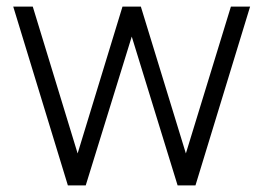

<svg xmlns="http://www.w3.org/2000/svg" viewBox="-20 -560 796 580"><path d="M239 0 378 -449.5 516.5 0H570.5L735.5 -540H677.5L541.5 -96.5L405.5 -540H350L214.5 -96.5L79 -540H20L185 0Z"/></svg>

Font: Hauora Light
Style: Regular
Weight: 300
Designer: Wayne Shih
Foundry: WCYS
Version: Version 1.001;hotconv 1.0.109;makeotfexe 2.5.65596